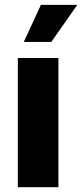

<svg xmlns="http://www.w3.org/2000/svg" viewBox="-20 -784 344 804"><path d="M54.7 0V-541H224.6V0ZM79.6 -608.4 151.4 -763.7H303.7L194.8 -608.4Z"/></svg>

Font: Inter 17pt ExtraBold
Style: Regular
Weight: 800
Version: Version 4.001;git-66647c0bb